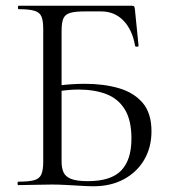

<svg xmlns="http://www.w3.org/2000/svg" viewBox="-20 -645 598 669"><path d="M305.8 4Q289.6 4 263.9 2.5Q238.2 1 211 -0.5Q183.8 -2 161.6 -2Q128.8 -2 98.3 -1Q67.8 0 43.4 0Q41.2 0 41.2 -6Q41.2 -12 43.4 -12Q80 -12 98.6 -17Q117.2 -22 123.9 -37Q130.6 -52 130.6 -81V-544Q130.6 -573 124.4 -587.5Q118.2 -602 100 -607.5Q81.8 -613 45.2 -613Q42.4 -613 42.4 -619Q42.4 -625 45.2 -625H438.6Q445.4 -625 447.3 -622.6Q449.2 -620.2 450 -612.8L462.8 -485.6Q462.8 -482.6 457.8 -482.2Q452.8 -481.8 450.8 -484.8Q441.4 -540.6 410.4 -572.9Q379.4 -605.2 332.4 -605.2H275.2Q241.4 -605.2 224.2 -600Q207 -594.8 200.8 -580.5Q194.6 -566.2 194.6 -538V-81Q194.6 -60 201.2 -44.9Q207.8 -29.8 227.3 -21.8Q246.8 -13.8 286 -13.8Q366.8 -13.8 402.4 -51Q438 -88.2 438 -161.8Q438 -226.4 414.9 -263.8Q391.8 -301.2 350.4 -317.1Q309 -333 252.4 -333Q233 -333 211.6 -330.7Q190.2 -328.4 167.6 -325.6L165.6 -344.6Q193.6 -348.8 221.3 -350.9Q249 -353 275.4 -353Q341.8 -353 394.2 -337.7Q446.6 -322.4 477.2 -286.5Q507.8 -250.6 507.8 -187.6Q507.8 -131.4 482.4 -88.2Q457 -45 411.6 -20.5Q366.2 4 305.8 4Z"/></svg>

Font: Cormorant Garamond Light
Style: Regular
Weight: 300
Designer: Christian Thalmann (Catharsis Fonts)
Foundry: Catharsis Fonts
Version: Version 4.001